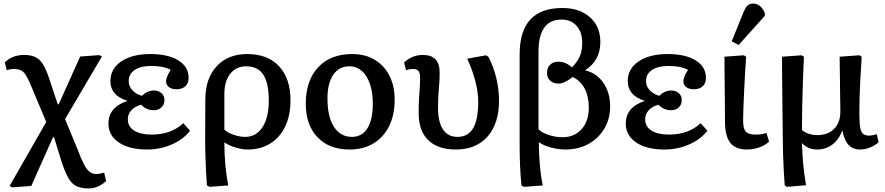

<svg xmlns="http://www.w3.org/2000/svg" viewBox="-20 -827 4977 1080"><path d="M479 233Q437 233 410 220Q383 207 363.5 172.5Q344 138 324 75L284 -55H278L156 219L48 227L34 219L240 -141L165 -320Q144 -372 129.5 -397.5Q115 -423 98.5 -431Q82 -439 57 -439Q48 -439 37 -437Q26 -435 18 -432L7 -476Q50 -518 115 -518Q152 -518 177.5 -506.5Q203 -495 221 -466.5Q239 -438 256 -387L305 -240H310L431 -509L539 -517L553 -509L346 -157L413 5Q436 66 452.5 97.5Q469 129 485.5 140.5Q502 152 524 152Q537 152 566 144L577 191Q532 233 479 233Z M808 14Q707 14 648.5 -25.5Q590 -65 590 -132Q590 -224 696 -259V-260Q601 -290 601 -371Q601 -440 662 -481.5Q723 -523 826 -523Q926 -523 983.5 -487Q1041 -451 1041 -389Q1041 -359 1023 -342Q1005 -325 973 -325Q945 -325 929.5 -337.5Q914 -350 914 -371Q914 -392 940 -434Q901 -456 830 -456Q771 -456 737.5 -433.5Q704 -411 704 -371Q704 -342 724 -320Q744 -298 778 -288Q810 -318 845 -318Q872 -318 888.5 -303Q905 -288 905 -264Q905 -239 888 -223Q871 -207 845 -207Q803 -207 774 -238Q738 -228 718.5 -206.5Q699 -185 699 -156Q699 -115 734.5 -92.5Q770 -70 833 -70Q943 -70 1011 -134L1049 -92Q1013 -44 947.5 -15Q882 14 808 14Z M1158 224 1144 216Q1141 182 1139 138.5Q1137 95 1135.5 51Q1134 7 1134 -27L1135 -267Q1135 -385 1198.5 -454Q1262 -523 1371 -523Q1486 -523 1550 -454Q1614 -385 1614 -262Q1614 -178 1584.5 -116Q1555 -54 1500.5 -20Q1446 14 1373 14Q1342 14 1305.5 3Q1269 -8 1244 -25H1242Q1242 42 1248 105Q1254 168 1264 216ZM1359 -57Q1421 -57 1456.5 -111.5Q1492 -166 1492 -261Q1492 -360 1461 -407Q1430 -454 1365 -454Q1308 -454 1275 -412Q1242 -370 1242 -297V-98Q1259 -81 1293.5 -69Q1328 -57 1359 -57Z M1946 14Q1832 14 1766 -55Q1700 -124 1700 -243Q1700 -374 1769.5 -448.5Q1839 -523 1961 -523Q2034 -523 2087.5 -491Q2141 -459 2170.5 -401.5Q2200 -344 2200 -266Q2200 -181 2169 -118Q2138 -55 2081 -20.5Q2024 14 1946 14ZM1960 -57Q2016 -57 2046.5 -105Q2077 -153 2077 -243Q2077 -340 2041 -397Q2005 -454 1945 -454Q1887 -454 1854.5 -406.5Q1822 -359 1822 -273Q1822 -170 1858.5 -113.5Q1895 -57 1960 -57Z M2545 14Q2443 14 2389 -38.5Q2335 -91 2335 -192Q2335 -240 2337 -272Q2339 -304 2341 -331.5Q2343 -359 2343 -394Q2343 -439 2305 -439Q2283 -439 2264 -432L2253 -476Q2300 -518 2358 -518Q2453 -518 2453 -420Q2453 -381 2450.5 -352.5Q2448 -324 2446 -293.5Q2444 -263 2444 -220Q2444 -140 2472 -98.5Q2500 -57 2553 -57Q2613 -57 2641.5 -106Q2670 -155 2670 -256Q2670 -308 2653.5 -371.5Q2637 -435 2608 -497L2714 -516L2727 -508Q2756 -453 2771.5 -388.5Q2787 -324 2787 -261Q2787 -132 2722.5 -59Q2658 14 2545 14Z M2927 224 2913 216Q2908 162 2905.5 109Q2903 56 2903 -11V-522Q2903 -782 3143 -782Q3240 -782 3298.5 -730Q3357 -678 3357 -591Q3357 -487 3273 -433V-431Q3336 -416 3374 -361Q3412 -306 3412 -229Q3412 -158 3379.5 -103.5Q3347 -49 3290.5 -17.5Q3234 14 3160 14Q3122 14 3080 3Q3038 -8 3013 -26H3011Q3011 13 3013.5 57Q3016 101 3021 142.5Q3026 184 3033 216ZM3144 -55Q3211 -55 3251.5 -100.5Q3292 -146 3292 -221Q3292 -348 3202 -394Q3174 -373 3156 -365Q3138 -357 3121 -357Q3092 -357 3074.5 -373.5Q3057 -390 3057 -416Q3057 -446 3074.5 -463Q3092 -480 3121 -480Q3162 -480 3197 -448Q3228 -479 3241.5 -510.5Q3255 -542 3255 -586Q3255 -646 3223.5 -681.5Q3192 -717 3139 -717Q3009 -717 3009 -536V-100Q3027 -81 3066 -68Q3105 -55 3144 -55Z M3718 14Q3617 14 3558.5 -25.5Q3500 -65 3500 -132Q3500 -224 3606 -259V-260Q3511 -290 3511 -371Q3511 -440 3572 -481.5Q3633 -523 3736 -523Q3836 -523 3893.5 -487Q3951 -451 3951 -389Q3951 -359 3933 -342Q3915 -325 3883 -325Q3855 -325 3839.5 -337.5Q3824 -350 3824 -371Q3824 -392 3850 -434Q3811 -456 3740 -456Q3681 -456 3647.5 -433.5Q3614 -411 3614 -371Q3614 -342 3634 -320Q3654 -298 3688 -288Q3720 -318 3755 -318Q3782 -318 3798.5 -303Q3815 -288 3815 -264Q3815 -239 3798 -223Q3781 -207 3755 -207Q3713 -207 3684 -238Q3648 -228 3628.5 -206.5Q3609 -185 3609 -156Q3609 -115 3644.5 -92.5Q3680 -70 3743 -70Q3853 -70 3921 -134L3959 -92Q3923 -44 3857.5 -15Q3792 14 3718 14Z M4180 14Q4117 14 4087.5 -24Q4058 -62 4058 -145Q4058 -178 4057.5 -228Q4057 -278 4056.5 -332.5Q4056 -387 4055.5 -434Q4055 -481 4055 -508L4164 -516L4177 -508Q4174 -467 4171 -415Q4168 -363 4165.5 -311Q4163 -259 4161.5 -216Q4160 -173 4160 -149Q4160 -103 4175 -86.5Q4190 -70 4231 -70Q4270 -70 4291 -80L4306 -31Q4285 -10 4251.5 2Q4218 14 4180 14ZM4135 -574 4096 -595 4163 -760Q4174 -786 4185.5 -796.5Q4197 -807 4217 -807Q4259 -807 4282 -754V-738Z M4407 224 4394 216Q4391 178 4388.5 129.5Q4386 81 4384.5 31.5Q4383 -18 4383 -59Q4383 -76 4382.5 -112.5Q4382 -149 4381.5 -197Q4381 -245 4380.5 -296Q4380 -347 4379.5 -392.5Q4379 -438 4379 -469Q4379 -500 4379 -508L4489 -516L4502 -508Q4499 -444 4496.5 -373Q4494 -302 4492.5 -231Q4491 -160 4491 -96Q4504 -83 4528.5 -75Q4553 -67 4577 -67Q4637 -67 4672 -102.5Q4707 -138 4707 -199Q4707 -209 4706.5 -240Q4706 -271 4705.5 -312Q4705 -353 4704.5 -394Q4704 -435 4703.5 -466.5Q4703 -498 4703 -508L4814 -516L4827 -508Q4822 -429 4819 -374Q4816 -319 4815 -275Q4814 -231 4814 -186Q4814 -136 4818.5 -110Q4823 -84 4835 -74Q4847 -64 4870 -64Q4883 -64 4912 -72L4922 -27Q4903 -9 4874 2.5Q4845 14 4819 14Q4778 14 4753.5 -11.5Q4729 -37 4719 -91H4717Q4699 -42 4662 -14Q4625 14 4578 14Q4526 14 4493 -20H4491Q4493 40 4498 95Q4503 150 4514 215Z"/></svg>

Font: Literata Medium
Style: Regular
Weight: 500
Designer: Latin by Veronika Burian and Jose Scaglione. Greek by Irene Vlachou. Cyrillic by Vera Evstafieva.
Foundry: TypeTogether
Version: Version 3.103; ttfautohint (v1.8.4.7-5d5b);gftools[0.9.29]